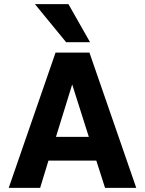

<svg xmlns="http://www.w3.org/2000/svg" viewBox="-20 -903 697 923"><path d="M148 -883H309L413 -700H298ZM635 0H485L443 -131H213L173 0H22L247 -650H410ZM327 -497 249 -245H407Z"/></svg>

Font: Overused Grotesk
Style: Bold
Weight: 700
Version: Version 0.003